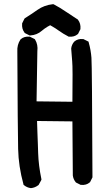

<svg xmlns="http://www.w3.org/2000/svg" viewBox="-20 -874 540 936"><path d="M129.9 43Q111.3 40.5 97.2 28.8L94.7 26.9L94.2 23.9Q70.3 -63 68.4 -147.9Q66.4 -231.4 64.5 -622.6Q62.5 -655.3 79.6 -681.2L80.6 -682.1L81.5 -683.1Q89.8 -690.4 100.6 -693.4Q111.3 -696.3 124 -695.3H126L127.4 -694.3L147 -684.6L149.4 -683.1L150.9 -681.2Q166 -656.7 162.1 -624.5L158.2 -379.9L333 -377.9Q335 -546.4 332 -574.2Q329.1 -603.5 327.1 -636.2V-637.2V-637.7Q328.1 -647 331.8 -655.3Q335.4 -663.6 341.3 -670.4L341.8 -670.9L342.3 -671.4Q358.9 -686 384.8 -683.6H386.7L388.2 -682.6L407.7 -672.9L411.6 -670.9L412.6 -666.5Q422.9 -630.4 425.8 -592.3Q428.7 -554.2 430.7 -11.7V-9.3L429.7 -7.3L419.9 12.2L418.9 14.2L417.5 15.1Q400.9 29.8 375 27.3H373L371.6 26.4L352.1 16.6L350.1 15.6L349.1 14.2Q337.4 0 335 -18.6V-19V-19.5L333 -282.2L160.6 -284.2Q161.6 -251 162.6 -222.9Q163.6 -194.8 164.6 -170.9Q165.5 -147 166 -127.9Q168 -67.4 181.6 -2L182.1 1.5L180.7 4.9L168.9 26.4L167.5 28.3L166 29.3Q158.2 35.2 149.7 38.6Q141.1 42 131.8 43H130.9ZM313 -696.3Q289.1 -708.5 265.1 -725.6Q258.8 -730.5 251.7 -734.9Q244.6 -739.3 237.8 -743.4Q231 -747.6 224.6 -751Q216.8 -747.1 210 -742.9Q203.1 -738.8 196.8 -734.1Q190.4 -729.5 184.1 -724.1Q160.2 -703.1 127.4 -701.2H125L122.6 -702.1L103 -711.9L101.1 -712.9L99.6 -714.8Q85.4 -733.4 87.9 -758.8V-760.7L88.9 -762.2L98.6 -781.7L100.1 -784.2L102.1 -785.6Q133.3 -805.2 163.1 -826.2Q195.8 -849.1 237.3 -853.5H240.2L242.7 -852.5Q273.4 -836.4 302.2 -816.4Q312 -810.1 321.3 -804Q330.6 -797.9 339.6 -791.7Q348.6 -785.6 357.9 -779.8L359.4 -778.8L360.4 -777.3Q374.5 -758.8 372.1 -733.4V-731.4L371.1 -730L361.3 -710.4L360.4 -708.5L358.9 -707.5Q342.3 -692.9 316.4 -695.3H314.5Z"/></svg>

Font: NaikaiFont
Style: Bold
Weight: 700
Version: Version 1.89